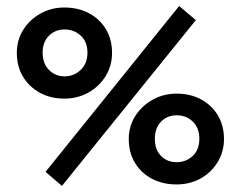

<svg xmlns="http://www.w3.org/2000/svg" viewBox="-20 -607 803 640"><path d="M186.5 12.7 131.8 -34.2 577.1 -586.9 632.8 -540ZM194.3 -278.3Q148.4 -278.3 112.8 -297.9Q77.1 -317.4 56.6 -351.6Q36.1 -385.7 36.1 -430.7Q36.1 -473.6 57.6 -507.8Q79.1 -542 115.2 -562Q151.4 -582 194.3 -582Q240.2 -582 276.4 -563Q312.5 -543.9 333 -509.8Q353.5 -475.6 353.5 -430.7Q353.5 -387.7 332 -353Q310.5 -318.4 274.4 -298.3Q238.3 -278.3 194.3 -278.3ZM195.3 -352.5Q226.6 -352.5 249 -374Q271.5 -395.5 271.5 -431.6Q271.5 -467.8 249 -488.3Q226.6 -508.8 195.3 -508.8Q164.1 -508.8 143.1 -487.8Q122.1 -466.8 122.1 -431.6Q122.1 -395.5 143.1 -374Q164.1 -352.5 195.3 -352.5ZM568.4 7.8Q522.5 7.8 486.3 -11.2Q450.2 -30.3 429.7 -64.5Q409.2 -98.6 409.2 -143.6Q409.2 -186.5 431.2 -220.7Q453.1 -254.9 489.3 -274.9Q525.4 -294.9 568.4 -294.9Q614.3 -294.9 649.9 -275.9Q685.5 -256.8 706.1 -222.7Q726.6 -188.5 726.6 -143.6Q726.6 -100.6 705.1 -65.9Q683.6 -31.2 647.9 -11.7Q612.3 7.8 568.4 7.8ZM568.4 -66.4Q600.6 -66.4 622.6 -87.4Q644.5 -108.4 644.5 -144.5Q644.5 -180.7 622.6 -201.7Q600.6 -222.7 569.3 -222.7Q537.1 -222.7 516.6 -201.2Q496.1 -179.7 496.1 -144.5Q496.1 -108.4 516.6 -87.4Q537.1 -66.4 568.4 -66.4Z"/></svg>

Font: Crimson Pro SemiBold
Style: Regular
Weight: 600
Designer: Jacques Le Bailly
Foundry: Baron von Fonthausen
Version: Version 1.003